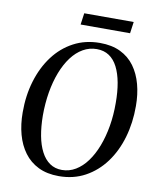

<svg xmlns="http://www.w3.org/2000/svg" viewBox="-97 -973 870 1059"><g transform="rotate(10 338.0 -443.5)"><path d="M305 11Q238.5 11 190.2 -12.8Q142 -36.5 110.8 -78.8Q79.5 -121 64 -177.8Q48.5 -234.5 48.5 -301Q48 -395.5 72.8 -477.2Q97.5 -559 143.8 -620.8Q190 -682.5 255.5 -717.2Q321 -752 402.5 -752Q469.5 -752 517.8 -728.5Q566 -705 596.8 -662.8Q627.5 -620.5 642.5 -564.5Q657.5 -508.5 657.5 -443.5Q658 -350 634 -267.5Q610 -185 563.8 -122.5Q517.5 -60 452.2 -24.5Q387 11 305 11ZM316 -25.5Q357 -25.5 392.5 -46.8Q428 -68 456.2 -106.5Q484.5 -145 504.5 -197.2Q524.5 -249.5 535 -311.2Q545.5 -373 545 -441Q545 -503 535.8 -553.5Q526.5 -604 508 -640.2Q489.5 -676.5 460.5 -696Q431.5 -715.5 391 -715.5Q350 -715.5 314.2 -695Q278.5 -674.5 250.2 -636.8Q222 -599 202 -547.5Q182 -496 171.5 -434Q161 -372 161 -303Q161.5 -241 171 -190.2Q180.5 -139.5 199.8 -102.5Q219 -65.5 248 -45.5Q277 -25.5 316 -25.5ZM288 -898H565L556 -833.5H279Z"/></g></svg>

Font: Merriweather 96pt
Style: Italic
Weight: 400
Italic angle: -7.8°
Version: Version 2.101